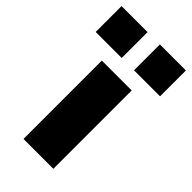

<svg xmlns="http://www.w3.org/2000/svg" viewBox="-275 -816 882 882"><g transform="rotate(45 166.0 -375.0)"><path d="M70 0V-509H264V0ZM206 -582V-750H375V-582ZM-43 -582V-750H126V-582Z"/></g></svg>

Font: Nunito Sans 6pt Black
Style: Regular
Weight: 900
Version: Version 3.101;gftools[0.9.27]